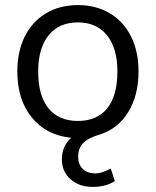

<svg xmlns="http://www.w3.org/2000/svg" viewBox="-20 -535 612 754"><path d="M287 80Q287 111 305 128.5Q323 146 355 146Q380 146 415 127L431 176Q396 199 344 199Q291 199 257 169Q223 139 223 91Q223 38 260 6Q163 -3 105.5 -73Q48 -143 48 -254Q48 -333 77.5 -392Q107 -451 161 -483Q215 -515 286 -515Q357 -515 411 -483Q465 -451 494.5 -392Q524 -333 524 -254Q524 -161 484 -95.5Q444 -30 373 -7Q327 6 307 26.5Q287 47 287 80ZM286 -60Q361 -60 401 -109.5Q441 -159 441 -254Q441 -346 400 -396.5Q359 -447 286 -447Q212 -447 171 -396.5Q130 -346 130 -254Q130 -159 170.5 -109.5Q211 -60 286 -60Z"/></svg>

Font: Muli
Style: Regular
Weight: 400
Designer: Vernon Adams
Foundry: Vernon Adams
Version: Version 2.000